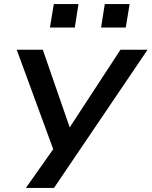

<svg xmlns="http://www.w3.org/2000/svg" viewBox="-20 -742 744 942"><path d="M107 180 251 -24 258 36 62 -498H190L322 -117L571 -498H704L245 180ZM476 -607 494 -722H616L597 -607ZM225 -607 244 -722H365L347 -607Z"/></svg>

Font: Nunito Sans 7pt Expanded SemiBold
Style: Italic
Weight: 600
Width: 7
Italic angle: -9°
Designer: Vernon Adams
Foundry: Vernon Adams
Version: Version 3.101;gftools[0.9.27]